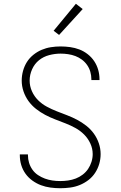

<svg xmlns="http://www.w3.org/2000/svg" viewBox="-20 -989 640 1017"><path d="M299 8Q273 8 247 4.5Q221 1 197 -8Q173 -17 151.5 -32.5Q130 -48 115 -69Q100 -90 92.5 -115Q85 -140 85 -166Q85 -167 85 -168.5Q85 -170 85 -171H128Q128 -170 128 -169Q128 -168 128 -167Q128 -146 134 -126.5Q140 -107 152 -90Q164 -73 181.5 -61.5Q199 -50 218 -43Q237 -36 257.5 -33Q278 -30 299 -30Q320 -30 341 -33Q362 -36 381.5 -43.5Q401 -51 418 -64Q435 -77 446.5 -94Q458 -111 464.5 -131.5Q471 -152 471 -173Q471 -202 458.5 -229Q446 -256 425.5 -276.5Q405 -297 379.5 -311Q354 -325 327 -335.5Q300 -346 272.5 -356.5Q245 -367 219.5 -380.5Q194 -394 171 -412Q148 -430 131 -453.5Q114 -477 104.5 -505Q95 -533 95 -562Q95 -588 102 -613.5Q109 -639 122.5 -660.5Q136 -682 156.5 -698.5Q177 -715 200.5 -725Q224 -735 249.5 -739Q275 -743 301 -743Q326 -743 351.5 -739.5Q377 -736 400.5 -727Q424 -718 444.5 -702Q465 -686 479 -665Q493 -644 500 -619.5Q507 -595 507 -570Q507 -569 507 -567.5Q507 -566 507 -565H464Q464 -566 464 -567Q464 -568 464 -569Q464 -589 458.5 -608.5Q453 -628 441.5 -644.5Q430 -661 414 -673Q398 -685 379.5 -692Q361 -699 341 -702Q321 -705 301 -705Q271 -705 240.5 -697Q210 -689 186.5 -670Q163 -651 150 -622Q137 -593 137 -562Q137 -533 149 -506Q161 -479 181.5 -458.5Q202 -438 228 -424Q254 -410 281 -399.5Q308 -389 335.5 -378.5Q363 -368 388.5 -354.5Q414 -341 437 -323Q460 -305 477 -281.5Q494 -258 503.5 -230Q513 -202 513 -173Q513 -146 505.5 -120.5Q498 -95 483.5 -73Q469 -51 448 -35Q427 -19 402.5 -9Q378 1 351.5 4.5Q325 8 299 8ZM293 -804 264 -826 382 -969 418 -941Z"/></svg>

Font: Zed Sans Extralight Extended
Style: Regular
Weight: 200
Width: 7
Designer: Belleve Invis
Foundry: Belleve Invis
Version: Version 1.0.0; ttfautohint (v1.8.4)